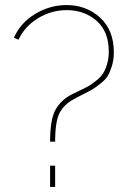

<svg xmlns="http://www.w3.org/2000/svg" viewBox="-20 -739 508 759"><path d="M178 -179Q178 -267 199.5 -305.5Q221 -344 264 -366Q272 -370 296 -381.5Q320 -393 330.5 -399Q341 -405 359.5 -419.5Q378 -434 387 -448Q396 -462 403 -484.5Q410 -507 410 -535Q410 -615 361.5 -657Q313 -699 244 -699Q183 -699 130.5 -667Q78 -635 53 -582L35 -590Q62 -650 120 -684.5Q178 -719 243 -719Q321 -719 375.5 -669.5Q430 -620 430 -532Q430 -503 422.5 -478.5Q415 -454 406 -439Q397 -424 376.5 -408Q356 -392 345 -385.5Q334 -379 307 -365.5Q280 -352 272 -347Q234 -327 216 -293.5Q198 -260 198 -179ZM178 0V-84H198V0Z"/></svg>

Font: Raleway-v4020 Thin
Style: Regular
Weight: 250
Designer: Matt McInerney, Pablo Impallari, Rodrigo Fuenzalida
Foundry: Matt McInerney, Pablo Impallari, Rodrigo Fuenzalida
Version: Version 4.020;PS 004.020;hotconv 1.0.88;makeotf.lib2.5.64775